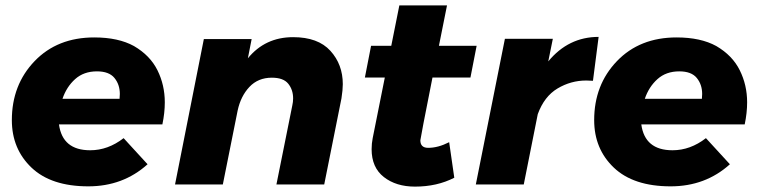

<svg xmlns="http://www.w3.org/2000/svg" viewBox="-20 -685 2818 713"><path d="M308 7Q170 7 97 -62.5Q24 -132 24 -239Q24 -370 108.5 -458Q193 -546 330 -546Q419.5 -546 477.5 -514Q537.5 -479 564.8 -424Q592 -369 592 -305Q592 -266 583 -223H199Q212 -127 315 -127Q381 -127 439 -172L528 -75Q437 7 308 7ZM424 -318 425 -336Q425 -371 405 -395.5Q385 -420 340 -420Q291 -420 259 -391.2Q227 -362.5 212 -318Z M1184 0H1006.5L1065.5 -293.5Q1068.5 -306.5 1068.5 -319.5Q1068.5 -351.5 1050.5 -374Q1032.5 -396.5 989.5 -396.5Q938.5 -396.5 906.2 -362.2Q874 -328 862.5 -274.5L807.5 0H630L737 -540H914.5L900.5 -468.5Q964.5 -547 1068.5 -547Q1161 -547 1207 -496.2Q1253 -445.5 1253 -372.5Q1253 -351.5 1248 -319.5Z M1521 8Q1451 8 1405.5 -27.5Q1360 -63 1360 -131Q1360 -152 1364 -172L1409 -397H1335L1358 -515H1433L1463 -665H1640L1610 -515H1750L1727 -397H1586Q1541 -170 1541 -164Q1541 -136 1570 -136Q1607 -136 1648 -157L1667 -25Q1603 8 1521 8Z M1925 0H1747L1855 -541H2033L2016 -457Q2091 -548 2203 -548L2182 -385L2157 -386Q2100 -386 2050.5 -356.5Q2001 -327 1977 -261Z M2470.5 7Q2332.5 7 2259.5 -62.5Q2186.5 -132 2186.5 -239Q2186.5 -370 2271 -458Q2355.5 -546 2492.5 -546Q2582 -546 2640 -514Q2700 -479 2727.2 -424Q2754.5 -369 2754.5 -305Q2754.5 -266 2745.5 -223H2361.5Q2374.5 -127 2477.5 -127Q2543.5 -127 2601.5 -172L2690.5 -75Q2599.5 7 2470.5 7ZM2586.5 -318 2587.5 -336Q2587.5 -371 2567.5 -395.5Q2547.5 -420 2502.5 -420Q2453.5 -420 2421.5 -391.2Q2389.5 -362.5 2374.5 -318Z"/></svg>

Font: Argentum Sans
Style: Bold Italic
Weight: 700
Italic angle: -11°
Designer: Julieta Ulanovsky (font), Cristiano Sobral (main changes and remaster)
Foundry: Julieta Ulanovsky (font), Cristiano Sobral (main changes and remaster)
Version: Version 2.007;June 15, 2022;FontCreator 14.0.0.2814 64-bit; 